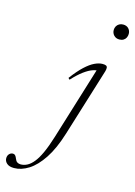

<svg xmlns="http://www.w3.org/2000/svg" viewBox="-344 -790 785 1117"><g transform="rotate(15 49.0 -231.5)"><path d="M209 -672.5Q209 -685 214.8 -695Q220.5 -705 230.8 -711Q241 -717 254.5 -717Q275.5 -717 287.5 -704Q299.5 -691 299.5 -672.5Q299.5 -660 294.2 -649.5Q289 -639 278.8 -633Q268.5 -627 254.5 -627Q234 -627 221.5 -640.2Q209 -653.5 209 -672.5ZM97 -17.5Q67.5 78 27.8 138Q-12 198 -56.2 226Q-100.5 254 -144 254Q-173 254 -187.5 241Q-202 228 -202 210.5Q-202 194.5 -192.8 184.5Q-183.5 174.5 -170 174.5Q-162 174.5 -156.5 180.5Q-151 186.5 -146 199.5Q-141.5 212 -132.8 217.8Q-124 223.5 -112 223.5Q-92 223.5 -72.8 213.5Q-53.5 203.5 -34.8 180.5Q-16 157.5 2.2 117.5Q20.5 77.5 39 17.5L178 -433.5L187 -419.5Q171.5 -421 149.8 -413.5Q128 -406 99.5 -385.2Q71 -364.5 35.5 -326L27 -334.5Q63 -383 93.8 -411.5Q124.5 -440 150.5 -452.2Q176.5 -464.5 198 -464.5Q212.5 -464.5 219.2 -461Q226 -457.5 226.8 -449.2Q227.5 -441 224 -428Z"/></g></svg>

Font: Newsreader 36pt Light
Style: Italic
Weight: 300
Italic angle: -17°
Designer: Hugues Gentile
Foundry: Production Type
Version: Version 1.003